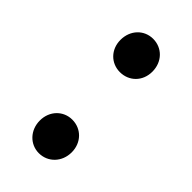

<svg xmlns="http://www.w3.org/2000/svg" viewBox="-181 -594 660 660"><g transform="rotate(45 149.0 -264.0)"><path d="M149 -380C193 -380 227 -413 227 -460C227 -508 193 -542 149 -542C106 -542 72 -508 72 -460C72 -413 106 -380 149 -380ZM149 14C193 14 227 -21 227 -68C227 -115 193 -149 149 -149C106 -149 72 -115 72 -68C72 -21 106 14 149 14Z"/></g></svg>

Font: ChiuKong Gothic CL Medium
Style: Regular
Weight: 500
Designer: Ryoko NISHIZUKA 西塚涼子 (kana, bopomofo & ideographs); Paul D. Hunt (Latin, Greek & Cyrillic); Sandoll Communications 산돌커뮤니
Foundry: Adobe
Version: Version 1.300